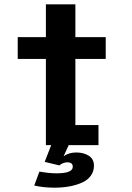

<svg xmlns="http://www.w3.org/2000/svg" viewBox="-20 -672 610 889"><path d="M217 0H192.5V-399H62V-500H192.5V-652H329V-500H469.5V-399H329V-93H436V0H298L274.5 51.5Q299 34 333 34Q367 34 391 49Q415 64 415 95Q415 122 400 142.2Q385 162.5 358.8 174Q332.5 185.5 300.8 191.2Q269 197 232 197Q181.5 197 138.5 187L162.5 122.5Q206.5 130.5 242.5 130.5Q317 130.5 317 100Q317 79.5 290.5 79.5Q281.5 79.5 270.8 84Q260 88.5 255 94L187 77.5Z"/></svg>

Font: League Mono Narrow SemiBold
Style: Regular
Weight: 600
Width: 3
Designer: Tyler Finck
Foundry: The League of Moveable Type / Tyler Finck
Version: Version 2.210